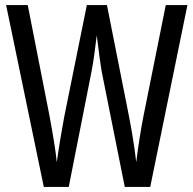

<svg xmlns="http://www.w3.org/2000/svg" viewBox="-20 -734 759 754"><path d="M716 -714H631L543 -276C533 -225 523 -162 515 -97C507 -166 497 -223 487 -275L400 -714H321L232 -274C222 -220 211 -155 203 -97C199 -140 188 -205 175 -276L89 -714H4L152 0H250L340 -456C349 -501 354 -552 360 -595C368 -527 375 -479 379 -455L470 0H570Z"/></svg>

Font: Noto Sans Telugu ExtraCondensed
Style: Regular
Weight: 400
Width: 2
Designer: Jelle Bosma - Monotype Design Team
Foundry: Monotype Imaging Inc.
Version: Version 2.005